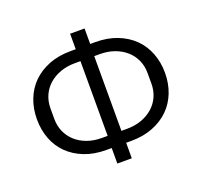

<svg xmlns="http://www.w3.org/2000/svg" viewBox="-129 -872 1102 1048"><g transform="rotate(-20 422.0 -348.0)"><path d="M380 -61H349Q278 -61 222.5 -83Q167 -105 128.5 -143Q90 -181 70 -233.5Q50 -286 50 -348Q50 -409 70.5 -462Q91 -515 129.5 -553Q168 -591 223.5 -613Q279 -635 350 -635H380V-725H464V-635H494Q564 -635 620 -613Q676 -591 714.5 -553Q753 -515 773.5 -462Q794 -409 794 -348Q794 -286 773.5 -233.5Q753 -181 714.5 -143Q676 -105 620 -83Q564 -61 494 -61H464V29H380ZM382 -131V-565H350Q303 -565 264.5 -551Q226 -537 198 -512Q170 -487 155 -453Q140 -419 140 -379V-317Q140 -277 155 -243Q170 -209 197.5 -184Q225 -159 263.5 -145Q302 -131 349 -131ZM494 -131Q541 -131 579.5 -145Q618 -159 646 -184Q674 -209 689 -243Q704 -277 704 -317V-379Q704 -419 689 -453Q674 -487 646 -512Q618 -537 579.5 -551Q541 -565 494 -565H462V-131Z"/></g></svg>

Font: Aneliza
Style: Regular
Weight: 400
Designer: Mike Abbink, Paul van der Laan, Pieter van Rosmalen
Foundry: Bold Monday
Version: Version 3.001;September 8, 2019;FontCreator 11.5.0.2425 64-b